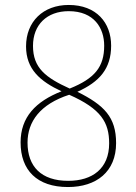

<svg xmlns="http://www.w3.org/2000/svg" viewBox="-20 -744 550 774"><path d="M254 10C369 10 448 -52 448 -167C448 -272 400 -320 292 -374C381 -414 428 -467 428 -560C428 -652 369 -724 257 -724C154 -724 85 -657 85 -557C85 -465 142 -416 228 -376C124 -335 63 -272 63 -170C63 -58 129 10 254 10ZM261 -387C164 -431 113 -470 113 -559C113 -644 169 -699 257 -699C360 -699 400 -630 400 -560C400 -475 363 -428 261 -387ZM255 -15C146 -15 91 -73 91 -169C91 -254 142 -324 259 -362C388 -305 420 -250 420 -166C420 -65 353 -15 255 -15Z"/></svg>

Font: Noto Serif Thai SemiCondensed Thin
Style: Regular
Weight: 100
Width: 4
Designer: Monotype Design Team
Foundry: Monotype Imaging Inc.
Version: Version 2.002